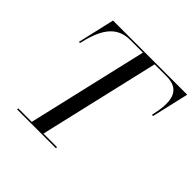

<svg xmlns="http://www.w3.org/2000/svg" viewBox="-187 -926 1102 1102"><g transform="rotate(45 364.5 -375.0)"><path d="M98.5 -9V0H413.5V-9H303.5L473.5 -741H570.5C687.5 -741 697 -652 667.5 -525H677L729 -750H127L75 -525H84C113 -651 158.5 -741 275.5 -741H378.5L208.5 -9Z"/></g></svg>

Font: Bodoni* 24pt
Style: Italic
Weight: 400
Italic angle: -13°
Version: Version 2.3